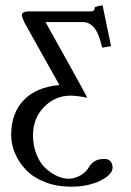

<svg xmlns="http://www.w3.org/2000/svg" viewBox="-20 -472 492 721"><path d="M318.8 -429.2Q327.6 -429.2 331.8 -432.1Q335.9 -435.1 335.9 -444.8L345.2 -448.2L365.2 -452.1L397 -298.8L363.8 -293Q356.9 -323.2 348.1 -343.3Q339.4 -363.3 329.3 -372.8Q319.3 -382.3 310.1 -385.7Q300.8 -389.2 289.1 -389.2H150.9Q168.9 -356.4 224.1 -257.6Q279.3 -158.7 308.1 -105Q268.1 -112.8 245.1 -112.8Q187 -112.8 145.5 -70.3Q104 -27.8 104 35.2Q104 76.7 117.9 109.9Q131.8 143.1 153.1 161.6Q174.3 180.2 196 189.7Q217.8 199.2 236.8 199.2Q261.2 199.2 283.4 185.8Q305.7 172.4 316.9 150.9Q333.5 128.9 356.9 126Q361.8 125 374 125Q388.7 125.5 395.8 134.8Q402.8 144 402.8 157.2Q402.8 183.1 357.4 206.1Q312 229 246.1 229Q193.4 229 149.9 212.2Q106.4 195.3 79.1 167.5Q51.8 139.6 36.9 105.2Q22 70.8 22 34.2Q22 -46.4 68.6 -95.5Q115.2 -144.5 203.1 -152.8Q177.7 -197.3 131.8 -279.8Q85.9 -362.3 71.8 -387.2Q62 -409.2 62 -415Q62 -427.7 85 -429.2H105Z"/></svg>

Font: Common Serif News
Style: Regular
Weight: 450
Designer: Philipp H. Poll, Khaled Hosny
Foundry: Stefan Peev, Context Ltd.
Version: Version 1.026